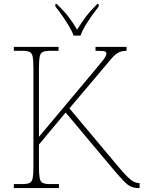

<svg xmlns="http://www.w3.org/2000/svg" viewBox="-20 -951 726 971"><path d="M50 0V-20H93Q118 -20 130 -26Q142 -32 145.5 -51Q149 -70 149 -108V-606Q149 -645 145.5 -663.5Q142 -682 130 -688Q118 -694 93 -694H50V-714H276V-694H233Q208 -694 196 -688Q184 -682 180.5 -663.5Q177 -645 177 -606V-259L457 -593Q482 -623 495 -639Q508 -655 513 -664Q518 -673 518 -680Q518 -691 504.5 -692.5Q491 -694 463 -694V-714H620V-694Q594 -694 577 -684Q560 -674 543.5 -654.5Q527 -635 500 -603L331 -403L580 -106Q608 -73 626 -55.5Q644 -38 657.5 -31.5Q671 -25 684 -25H686V0H680Q659 0 642 -7.5Q625 -15 603.5 -37.5Q582 -60 545 -104L312 -382L177 -220V-108Q177 -70 180.5 -51Q184 -32 196 -26Q208 -20 233 -20H278V0ZM352 -771Q344 -794 328 -820.5Q312 -847 294 -873Q276 -899 260 -918V-931H267Q305 -894 326.5 -866Q348 -838 370 -801Q393 -838 414 -866Q435 -894 472 -931H479V-918Q464 -899 445.5 -873Q427 -847 411 -820.5Q395 -794 387 -771Z"/></svg>

Font: Noto Serif Thin
Style: Regular
Weight: 100
Designer: Monotype Design Team
Foundry: Monotype Imaging Inc.
Version: Version 2.015